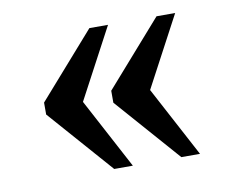

<svg xmlns="http://www.w3.org/2000/svg" viewBox="-52 -525 619 510"><g transform="rotate(-10 257.0 -270.0)"><path d="M64.9 -286.1 217.8 -460H268.1L167 -270L268.1 -80.1H217.8L64.9 -253.9ZM246.1 -286.1 398.9 -460H449.2L348.1 -270L449.2 -80.1H398.9L246.1 -253.9Z"/></g></svg>

Font: Droid-TTFautohint Serif
Style: Regular
Weight: 400
Foundry: Ascender Corporation
Version: Version 1.00; ttfautohint (v1.00rc1.4-1a1c-dirty) -l 8 -r 50